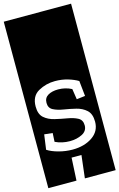

<svg xmlns="http://www.w3.org/2000/svg" viewBox="-175 -981 783 1259"><g transform="rotate(-15 216.5 -352.0)"><path d="M-12 213V-917H445V213H236L254 59H187L179 213ZM397 -129Q397 -182 369 -207.5Q341 -233 300 -243Q259 -253 218 -259.5Q177 -266 149 -280.5Q121 -295 121 -330Q121 -364 148 -380Q175 -396 217 -396Q266 -396 308 -374L319 -302L377 -309L366 -413Q338 -430 297.5 -442Q257 -454 211 -454Q150 -454 98 -425Q46 -396 46 -325Q46 -273 74 -248.5Q102 -224 144 -214Q186 -204 227.5 -197Q269 -190 297 -175Q325 -160 325 -123Q325 -85 288.5 -66.5Q252 -48 205 -48Q152 -48 106 -70L109 -129L53 -135L39 -34Q68 -15 114.5 -2.5Q161 10 208 10Q288 10 342.5 -27Q397 -64 397 -129Z"/></g></svg>

Font: Zilla Slab Highlight Regular
Style: Regular
Weight: 400
Designer: Typotheque Type Foundry
Foundry: Typotheque type foundry
Version: Version 1.1; 2017; ttfautohint (v1.6)